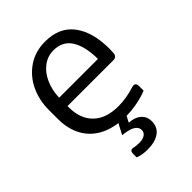

<svg xmlns="http://www.w3.org/2000/svg" viewBox="-220 -670 998 998"><g transform="rotate(-45 278.5 -171.0)"><path d="M502.4 -292.5Q502.4 -276.9 501 -262.7Q498 -238.3 474.6 -238.3H422.4H137.2V-228.5Q137.2 -144.5 185.8 -97.4Q234.4 -50.3 323.2 -50.3Q382.8 -50.3 444.8 -70.3Q452.6 -72.3 455.6 -72.3Q463.9 -72.3 468.8 -66.4Q473.6 -60.5 473.6 -49.8V-15.6Q443.8 -2.9 402.1 5.6Q360.4 14.2 318.4 14.6L301.3 47.9Q343.8 50.3 367.7 71.8Q391.6 93.3 391.6 126.5Q391.6 170.4 359.6 193.4Q327.6 216.3 271.5 216.3Q252.4 216.3 233.9 213.1Q215.3 210 202.6 204.1V179.7Q202.6 155.8 219.7 155.8L225.6 156.7Q243.7 161.1 267.1 161.1Q291 161.1 306.6 151.1Q322.3 141.1 322.3 123Q322.3 77.6 231 69.8L261.7 11.2Q195.3 2.4 148.7 -28.8Q102.1 -60.1 78.1 -110.6Q54.2 -161.1 54.2 -226.1V-294.4Q54.2 -364.3 82.8 -424.6Q111.3 -484.9 165.3 -521.5Q219.2 -558.1 292 -558.1Q396.5 -558.1 449.5 -487.5Q502.4 -417 502.4 -292.5ZM137.2 -299.8H422.4Q421.4 -393.1 389.2 -444.1Q356.9 -495.1 290.5 -495.1Q246.6 -495.1 212.2 -468.8Q177.7 -442.4 158.2 -397.7Q138.7 -353 137.2 -299.8Z"/></g></svg>

Font: Lycee Sans
Style: Regular
Weight: 400
Designer: Justin Alvin
Foundry: Alkove Design
Version: Version 1.030